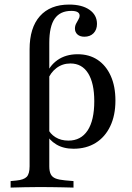

<svg xmlns="http://www.w3.org/2000/svg" viewBox="-20 -651 588 857"><path d="M112.1 -207.3V-430.6Q112.1 -527.4 158.1 -579Q204 -630.6 288.7 -630.6Q346 -630.6 379.4 -607.3Q412.9 -583.9 412.9 -544.4Q412.9 -518.5 397.6 -502.8Q382.3 -487.1 356.5 -487.1Q337.1 -487.1 325.8 -497.2Q314.5 -507.3 314.5 -523.4Q314.5 -535.5 319.8 -545.6Q325 -555.6 330.2 -564.5Q335.5 -573.4 335.5 -580.6Q335.5 -602.4 298.4 -602.4Q248.4 -602.4 224.2 -567.7Q200 -533.1 200 -459.7V-207.3ZM156.5 183.9Q119.4 183.9 89.5 184.7Q59.7 185.5 27.4 186.3V157.3L53.2 154.8Q86.3 151.6 99.2 138.3Q112.1 125 112.1 91.1V-207.3H200V91.1Q200 113.7 206.5 126.6Q212.9 139.5 228.2 145.6Q243.5 151.6 270.2 154L308.1 157.3V186.3Q283.1 185.5 258.9 185.1Q234.7 184.7 210.1 184.3Q185.5 183.9 156.5 183.9ZM326.6 -408.9Q378.2 -408.9 415.7 -383.9Q453.2 -358.9 474.2 -312.5Q495.2 -266.1 495.2 -202.4Q495.2 -136.3 472.2 -87.9Q449.2 -39.5 407.3 -13.3Q365.3 12.9 308.1 12.9Q262.9 12.9 231 -6.5Q199.2 -25.8 185.5 -55.6L193.5 -77.4Q203.2 -54 227.4 -38.7Q251.6 -23.4 285.5 -23.4Q341.1 -23.4 371 -68.5Q400.8 -113.7 400.8 -199.2Q400.8 -279.8 373.4 -323.8Q346 -367.7 294.4 -367.7Q258.9 -367.7 231.9 -347.2Q204.8 -326.6 191.9 -291.9L185.5 -312.9Q199.2 -356.5 236.3 -382.7Q273.4 -408.9 326.6 -408.9Z"/></svg>

Font: Playfair 5pt SemiExpanded Light Medium
Style: Regular
Weight: 500
Version: Version 2.203